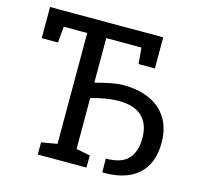

<svg xmlns="http://www.w3.org/2000/svg" viewBox="-104 -823 976 937"><g transform="rotate(15 384.0 -354.0)"><path d="M493.7 2.9 491.2 2 490.2 -66.9Q569.3 -66.9 603.3 -104Q637.2 -141.1 637.2 -211.4Q636.2 -281.2 596.9 -318.1Q557.6 -355 479.5 -355Q449.2 -355 411.9 -348.9Q374.5 -342.8 340.3 -332.5V-75.2L410.6 -61.5V0H164.6V-61.5L244.1 -75.2V-635.3H125.5L118.2 -553.7H36.1V-710.9H607.9V-553.7H525.4L518.1 -635.3H340.3V-410.2Q379.9 -420.9 416.7 -428.2Q453.6 -435.5 479.5 -435.5Q599.6 -435.5 666.5 -376.5Q733.4 -317.4 733.4 -211.4Q733.4 -106 671.6 -50.8Q609.9 4.4 493.7 2.9Z"/></g></svg>

Font: Roboto Slab
Style: Regular
Weight: 400
Designer: Google
Version: Version 2.000; ttfautohint (v1.8.1.43-b0c9)